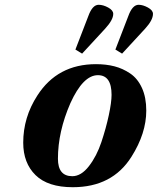

<svg xmlns="http://www.w3.org/2000/svg" viewBox="-20 -770 659 802"><path d="M77 -174Q77 -280 136 -371Q220 -502 381 -502Q423 -502 458 -493Q493 -484 524 -463Q555 -442 573 -402.5Q591 -363 591 -308Q591 -213 529 -115Q449 12 284 12Q180 12 128.5 -38.5Q77 -89 77 -174ZM222 -107Q222 -34 282 -34Q319 -34 351.5 -76Q384 -118 403.5 -176.5Q423 -235 434.5 -289Q446 -343 446 -374Q446 -456 389 -456Q327 -456 274 -339Q222 -220 222 -107ZM295 -563 349 -703Q366 -750 392 -750Q411 -750 432 -738.5Q453 -727 453 -712Q453 -687 419 -650L323 -546ZM462 -563 516 -703Q533 -750 559 -750Q577 -750 598 -738.5Q619 -727 619 -712Q619 -686 586 -650L490 -546Z"/></svg>

Font: Lingua Franca
Style: Bold Italic
Weight: 700
Italic angle: -13°
Version: Version 1.19